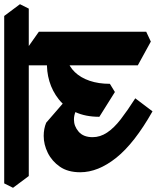

<svg xmlns="http://www.w3.org/2000/svg" viewBox="8 -759 746 914"><g transform="rotate(-90 381.0 -302.0)"><path d="M308 51Q156 -35 87 -121.5Q18 -208 18 -293Q18 -352 44.5 -390Q71 -428 110.5 -447.5Q150 -467 191 -467Q208 -467 224 -464Q240 -461 254 -455L404 -325L372 -258L345 -290Q327 -307 307.5 -315Q288 -323 269 -323Q237 -323 211 -300.5Q185 -278 185 -234Q185 -198 207 -165Q229 -132 270.5 -100Q312 -68 370 -31ZM400 -128 282 -202Q282 -268 304.5 -316.5Q327 -365 365.5 -395.5Q404 -426 451.5 -440Q499 -454 548 -451L556 -356Q521 -346 494.5 -318.5Q468 -291 453.5 -248.5Q439 -206 439 -152ZM640 43 527 -19V-590L582 -564L687 -490V21ZM0 -538 -56 -613 -35 -655H762L818 -580L797 -538Z"/></g></svg>

Font: Eczar
Style: Bold
Weight: 700
Designer: Vaibhav Singh
Foundry: Rosetta Type Foundry
Version: Version 2.000